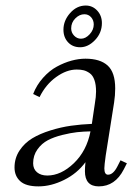

<svg xmlns="http://www.w3.org/2000/svg" viewBox="-20 -663 495 690"><path d="M32.2 -61Q32.2 -94.7 50 -121.8Q67.9 -148.9 95.7 -165.8Q123.5 -182.6 161.4 -194.3Q199.2 -206.1 235.6 -211.2Q272 -216.3 310.1 -217.8L320.8 -290Q325.2 -315.4 325.2 -334Q325.2 -358.9 319.3 -375.5Q313.5 -392.1 302.5 -399.9Q291.5 -407.7 280.8 -410.4Q270 -413.1 255.9 -413.1Q219.2 -413.1 181.9 -386.2Q144.5 -359.4 122.1 -314L99.1 -325.2Q111.8 -357.9 134.8 -383.5Q157.7 -409.2 184.3 -423.6Q210.9 -438 237.1 -445.1Q263.2 -452.1 287.1 -452.1Q339.8 -452.1 366.9 -427.5Q394 -402.8 394 -345.2Q394 -320.3 390.1 -294.9L359.9 -104Q355 -68.8 355 -58.1Q355 -35.2 368.2 -35.2Q386.7 -35.2 401.9 -64.9L413.1 -86.9L436 -76.2L424.8 -54.2Q393.6 6.8 335 6.8Q285.2 6.8 285.2 -47.9Q285.2 -60.5 287.1 -80.1Q257.3 -39.6 210.4 -16.4Q163.6 6.8 118.2 6.8Q72.8 6.8 52.5 -12Q32.2 -30.8 32.2 -61ZM99.1 -76.2Q99.1 -55.7 113 -43.9Q127 -32.2 149.9 -32.2Q199.2 -32.2 245.4 -76.4Q291.5 -120.6 305.2 -190.9Q279.8 -190.4 257.1 -188Q234.4 -185.5 203.9 -178Q173.3 -170.4 151.6 -158.9Q129.9 -147.5 114.5 -126Q99.1 -104.5 99.1 -76.2ZM208 -556.2Q208 -588.9 231.9 -616Q255.9 -643.1 288.1 -643.1Q312.5 -643.1 329.3 -625Q346.2 -606.9 346.2 -580.1Q346.2 -544.9 321.5 -519Q296.9 -493.2 268.1 -493.2Q241.2 -493.2 224.6 -511Q208 -528.8 208 -556.2ZM235.8 -561Q235.8 -545.9 246.3 -534.9Q256.8 -523.9 271 -523.9Q287.6 -523.9 302.2 -539.8Q316.9 -555.7 316.9 -575.2Q316.9 -590.3 307.4 -601.1Q297.9 -611.8 283.2 -611.8Q265.6 -611.8 250.7 -596.9Q235.8 -582 235.8 -561Z"/></svg>

Font: Dihjauti S
Style: Italic
Weight: 400
Italic angle: -9°
Designer: T. Christopher White
Version: Version 3.0.0